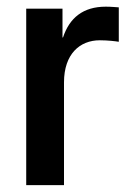

<svg xmlns="http://www.w3.org/2000/svg" viewBox="-20 -541 385 561"><path d="M56.6 0H167V-300.3C167 -383.3 213.4 -423.3 271.5 -423.3C295.4 -423.3 318.8 -420.4 327.1 -418.9V-519.5C318.4 -520 304.7 -521.5 289.1 -521.5C222.7 -521.5 183.1 -488.8 164.1 -431.6H162.6V-515.6H56.6Z"/></svg>

Font: Raveo Display Display Medium
Style: Regular
Weight: 500
Designer: Jakub Foglar, Rasmus Andersson (Inter)
Foundry: Jakubfoglar.com
Version: Version 1.100;Glyphs 3.2.3 (3260)